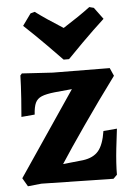

<svg xmlns="http://www.w3.org/2000/svg" viewBox="-53 -771 563 816"><g transform="rotate(-5 228.5 -363.0)"><path d="M255 -390 181 -383Q144 -379 125 -371Q106 -363 98 -346Q90 -329 88 -296L31 -291Q33 -309 37 -367.5Q41 -426 42 -467L49 -475L180 -467L423 -465L438 -431Q364 -331 296 -233Q228 -135 190 -76L276 -85Q320 -91 342 -117Q364 -143 373 -201L431 -206Q428 -186 421 -122Q414 -58 414 -11L398 5L91 -1L33 5L12 -31ZM72 -676 108 -726 126 -731Q173 -696 243 -652Q314 -697 359 -731L378 -726L415 -676Q367 -632 317.5 -582.5Q268 -533 254 -518H231Q217 -533 168 -582.5Q119 -632 72 -676Z"/></g></svg>

Font: Alegreya ExtraBold
Style: Regular
Weight: 800
Designer: Juan Pablo del Peral
Foundry: Huerta Tipografica
Version: Version 2.007; ttfautohint (v1.6)